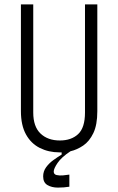

<svg xmlns="http://www.w3.org/2000/svg" viewBox="-20 -680 537 872"><path d="M250 12Q201 12 161 -8Q121 -28 98 -69.5Q75 -111 75 -175V-660H131V-169Q131 -105 164 -73.5Q197 -42 252 -42Q304 -42 335 -71Q366 -100 366 -169V-660H422V-175Q422 -113 404 -75.5Q386 -38 358 -19Q330 0 300 7Q259 34 241.5 60Q224 86 224 99Q224 112 237 115Q250 118 266.5 116.5Q283 115 295 113V168Q271 172 243 172Q215 172 195.5 160.5Q176 149 176 121Q176 98 189.5 79.5Q203 61 222.5 47Q242 33 260 22V12Q255 12 250 12Z"/></svg>

Font: Bricolage Grotesque 10pt Condensed ExtraLight
Style: Regular
Weight: 200
Width: 3
Designer: Mathieu Triay
Foundry: Atelier Triay
Version: Version 1.000; ttfautohint (v1.8.4.7-5d5b);gftools[0.9.32]